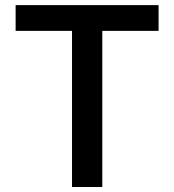

<svg xmlns="http://www.w3.org/2000/svg" viewBox="-20 -748 697 768"><path d="M42.5 -624.5V-727.5H614.3V-624.5H389.2V0H268.1V-624.5Z"/></svg>

Font: Inter Cardless
Style: Medium
Weight: 500
Designer: Rasmus Andersson
Foundry: rsms
Version: Version 4.001;git-9221beed3